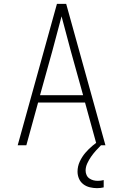

<svg xmlns="http://www.w3.org/2000/svg" viewBox="-20 -755 640 998"><path d="M72 0 276 -735H324L528 0H483L422 -222H178L117 0ZM412 -260 348 -490Q336 -535 324 -580Q312 -625 300 -670Q288 -625 276 -580Q264 -535 252 -490L188 -260ZM484 223Q466 223 447 218.5Q428 214 413 202.5Q398 191 390.5 173.5Q383 156 383 137Q383 110 394.5 85Q406 60 423.5 39.5Q441 19 461.5 2Q482 -15 505 -30V0Q491 14 478 28.5Q465 43 453.5 59.5Q442 76 433.5 94.5Q425 113 425 132Q425 144 430 155Q435 166 444.5 172.5Q454 179 465 182Q476 185 488 185Q496 185 504 184Q512 183 519 181V219Q511 221 502 222Q493 223 484 223Z"/></svg>

Font: Iosevka Aile Extralight
Style: Regular
Weight: 200
Designer: Belleve Invis
Foundry: Belleve Invis
Version: Version 31.1.0; ttfautohint (v1.8.4)